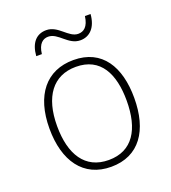

<svg xmlns="http://www.w3.org/2000/svg" viewBox="-133 -820 830 930"><g transform="rotate(-20 281.5 -355.0)"><path d="M123 -618H152C158 -671 183 -687 209 -687C261 -687 288 -617 351 -617C400 -617 435 -653 440 -720H411C404 -667 380 -650 352 -650C302 -650 273 -720 211 -720C160 -720 128 -685 123 -618ZM282 10C427 10 500 -99 500 -266C500 -426 433 -539 285 -539C145 -539 63 -438 63 -266C63 -99 139 10 282 10ZM282 -25C160 -25 102 -119 102 -265C102 -416 167 -504 285 -504C412 -504 461 -404 461 -266C461 -119 405 -25 282 -25Z"/></g></svg>

Font: Noto Sans Mono SemiCondensed ExtraLight
Style: Regular
Weight: 200
Width: 4
Designer: Monotype Design Team
Foundry: Monotype Imaging Inc.
Version: Version 2.014